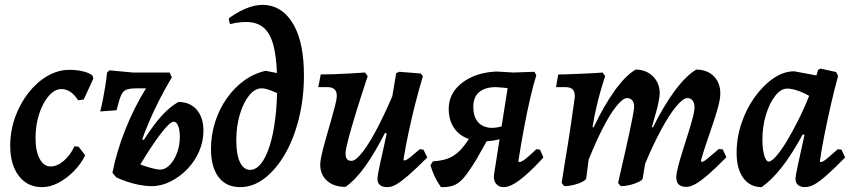

<svg xmlns="http://www.w3.org/2000/svg" viewBox="-20 -757 3511 789"><path d="M232 -391Q205 -391 180.5 -363Q156 -335 141 -289Q126 -243 126 -190Q126 -136 143 -104.5Q160 -73 188 -73Q215 -73 242 -96Q269 -119 286 -156L303 -154L330 -119Q312 -82 282.5 -52.5Q253 -23 219.5 -5.5Q186 12 153 12Q93 12 57.5 -34Q22 -80 22 -158Q22 -219 42 -275Q62 -331 96.5 -375Q131 -419 174.5 -444.5Q218 -470 266 -470Q293 -470 318 -464.5Q343 -459 359 -448L364 -435L324 -348L301 -345Q272 -391 232 -391Z M458 -28 442 -47Q459 -134 495 -224.5Q531 -315 580 -394H540Q514 -394 499.5 -388.5Q485 -383 477 -364Q469 -345 459 -304L392 -299Q398 -323 403 -348.5Q408 -374 412.5 -402Q417 -430 420 -459L430 -468L525 -459H677L686 -439Q576 -254 530 -73ZM537 -48 528 -94Q545 -85 566.5 -77.5Q588 -70 608 -65Q628 -60 638 -60Q659 -60 677.5 -79Q696 -98 707.5 -128.5Q719 -159 719 -196Q719 -223 712 -240Q705 -257 694 -257Q685 -257 670 -242Q655 -227 634.5 -199.5Q614 -172 589.5 -134Q565 -96 537 -48ZM602 8Q580 8 553.5 3Q527 -2 502 -10.5Q477 -19 458 -28L554 -188L571 -182Q613 -247 645.5 -282.5Q678 -318 713 -338Q761 -338 788.5 -306Q816 -274 816 -220Q816 -176 798.5 -135.5Q781 -95 750.5 -63Q720 -31 681.5 -11.5Q643 8 602 8Z M967 12Q909 12 878 -29.5Q847 -71 847 -145Q847 -202 864 -255.5Q881 -309 912 -353Q943 -397 984 -426.5Q1025 -456 1072 -466L1183 -444L1144 -362Q1117 -376 1093.5 -385Q1070 -394 1055 -394Q1027 -394 1003.5 -364.5Q980 -335 965.5 -286.5Q951 -238 951 -180Q951 -122 966 -90.5Q981 -59 1008 -59Q1032 -59 1052.5 -84.5Q1073 -110 1088 -157Q1103 -204 1111 -268Q1119 -332 1119 -409Q1119 -492 1109 -546.5Q1099 -601 1076.5 -629.5Q1054 -658 1016.5 -664.5Q979 -671 925 -658L920 -677L923 -684Q1011 -746 1080 -735.5Q1149 -725 1189 -651Q1229 -577 1229 -447Q1229 -354 1208.5 -271Q1188 -188 1151.5 -124.5Q1115 -61 1067.5 -24.5Q1020 12 967 12Z M1400 11Q1352 11 1324 -14Q1296 -39 1296 -80Q1296 -97 1303 -126.5Q1310 -156 1320 -191Q1330 -226 1340 -260.5Q1350 -295 1357 -322.5Q1364 -350 1364 -364Q1364 -399 1325 -399H1288L1298 -451Q1320 -451 1350.5 -452Q1381 -453 1415 -455Q1449 -457 1480 -459L1491 -444Q1465 -366 1444.5 -299.5Q1424 -233 1412 -187.5Q1400 -142 1400 -127Q1400 -111 1405.5 -103.5Q1411 -96 1425 -96Q1442 -96 1471 -133.5Q1500 -171 1535 -239Q1570 -307 1608 -399L1586 -203L1562 -211Q1521 -130 1481.5 -74.5Q1442 -19 1400 11ZM1572 12Q1531 12 1531 -23Q1531 -29 1533.5 -43Q1536 -57 1541.5 -82.5Q1547 -108 1556 -148Q1565 -188 1577 -244L1581 -295L1608 -456L1620 -462L1709 -455L1718 -444Q1703 -395 1687.5 -334.5Q1672 -274 1659 -213Q1646 -152 1638 -101L1641 -97Q1646 -98 1652.5 -101.5Q1659 -105 1671 -115Q1683 -125 1705 -144L1720 -142L1736 -110Q1690 -64 1659.5 -37.5Q1629 -11 1609 0.5Q1589 12 1572 12Z M2050 12Q2029 12 2018 -2.5Q2007 -17 2010 -39L2072 -433L2104 -392L2019 -399Q1973 -399 1949 -378.5Q1925 -358 1925 -318Q1925 -259 1965 -239.5Q2005 -220 2070 -248L2081 -201Q2028 -179 1981.5 -176.5Q1935 -174 1899.5 -188.5Q1864 -203 1844 -234Q1824 -265 1824 -310Q1824 -353 1849 -386.5Q1874 -420 1919 -440.5Q1964 -461 2022 -463L2090 -459L2176 -462L2184 -448Q2172 -410 2159 -354Q2146 -298 2133.5 -231.5Q2121 -165 2110 -94L2114 -91Q2122 -91 2137.5 -102.5Q2153 -114 2184 -144L2199 -142L2213 -110Q2175 -68 2144.5 -41Q2114 -14 2091 -1Q2068 12 2050 12ZM1792 12Q1762 -31 1749 -78L1759 -94Q1791 -96 1814.5 -103.5Q1838 -111 1858 -127.5Q1878 -144 1898 -173L1937 -231L2000 -212L1936 -99Q1908 -53 1887 -28Q1866 -3 1844 5Q1822 13 1792 12Z M2863 -92Q2868 -92 2873.5 -95Q2879 -98 2893 -110Q2907 -122 2934 -145L2950 -143L2965 -111Q2922 -67 2891.5 -40.5Q2861 -14 2839 -1.5Q2817 11 2801 11Q2759 11 2759 -28Q2759 -44 2766.5 -72.5Q2774 -101 2785 -136Q2796 -171 2807 -206Q2818 -241 2826 -270.5Q2834 -300 2834 -317Q2834 -334 2826 -344Q2818 -354 2805 -354Q2787 -354 2758.5 -319.5Q2730 -285 2697 -224Q2664 -163 2631 -84L2621 -24Q2621 -18 2605.5 -10Q2590 -2 2569.5 3Q2549 8 2531 8L2520 -5Q2520 -5 2524.5 -25.5Q2529 -46 2536.5 -78Q2544 -110 2552.5 -148Q2561 -186 2568.5 -221.5Q2576 -257 2581 -283.5Q2586 -310 2586 -319Q2586 -335 2578 -344.5Q2570 -354 2557 -354Q2540 -354 2514 -322Q2488 -290 2458.5 -233Q2429 -176 2399 -101L2389 -24Q2388 -18 2373 -10Q2358 -2 2337.5 3Q2317 8 2299 8L2288 -5Q2288 -5 2291.5 -28Q2295 -51 2301 -87.5Q2307 -124 2314 -166.5Q2321 -209 2326.5 -248.5Q2332 -288 2336.5 -318Q2341 -348 2342 -358Q2343 -380 2333.5 -389.5Q2324 -399 2302 -399H2265L2274 -451Q2300 -451 2331 -452.5Q2362 -454 2390.5 -455Q2419 -456 2437.5 -457.5Q2456 -459 2456 -459L2467 -444Q2467 -444 2461 -426Q2455 -408 2446.5 -378Q2438 -348 2429.5 -310.5Q2421 -273 2415 -235L2419 -233Q2463 -325 2507 -386Q2551 -447 2592 -471Q2635 -471 2663 -443.5Q2691 -416 2691 -374Q2691 -362 2686.5 -339Q2682 -316 2675 -292Q2668 -268 2663.5 -251.5Q2659 -235 2659 -235L2663 -233Q2707 -322 2753 -384Q2799 -446 2841 -471Q2886 -471 2913 -444Q2940 -417 2940 -373Q2940 -350 2930 -314Q2920 -278 2906 -237.5Q2892 -197 2879.5 -159.5Q2867 -122 2860 -95Z M3352 -91Q3357 -91 3363.5 -94.5Q3370 -98 3384 -110Q3398 -122 3423 -144L3438 -142L3453 -110Q3406 -62 3375.5 -35.5Q3345 -9 3325.5 1.5Q3306 12 3287 12Q3270 12 3259.5 3Q3249 -6 3249 -22Q3249 -33 3259 -79.5Q3269 -126 3286 -203L3279 -205Q3233 -121 3192.5 -69.5Q3152 -18 3110 12Q3062 12 3034.5 -25.5Q3007 -63 3007 -129Q3007 -191 3027 -250.5Q3047 -310 3081.5 -358Q3116 -406 3158 -435Q3200 -464 3244 -464L3335 -447L3342 -470L3352 -475L3416 -461L3424 -445Q3409 -390 3394.5 -327Q3380 -264 3368 -203.5Q3356 -143 3349 -94ZM3139 -93Q3150 -93 3169.5 -115Q3189 -137 3212 -175Q3235 -213 3259.5 -261.5Q3284 -310 3305 -363Q3283 -376 3258 -384.5Q3233 -393 3215 -393Q3189 -393 3165.5 -363Q3142 -333 3127.5 -285Q3113 -237 3113 -183Q3113 -145 3120.5 -119Q3128 -93 3139 -93Z"/></svg>

Font: Alegreya SemiBold
Style: Italic
Weight: 600
Italic angle: -7°
Designer: Juan Pablo del Peral
Foundry: Huerta Tipografica
Version: Version 2.009